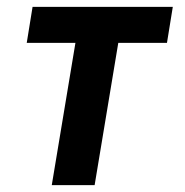

<svg xmlns="http://www.w3.org/2000/svg" viewBox="-20 -540 540 560"><path d="M131 0 200 -415H58L75 -520H484L467 -415H325L256 0Z"/></svg>

Font: Iosevka SS04 Extrabold Oblique
Style: Regular
Weight: 800
Italic angle: -9°
Monospace: yes
Designer: Belleve Invis
Foundry: Belleve Invis
Version: Version 19.0.0; ttfautohint (v1.8.4)